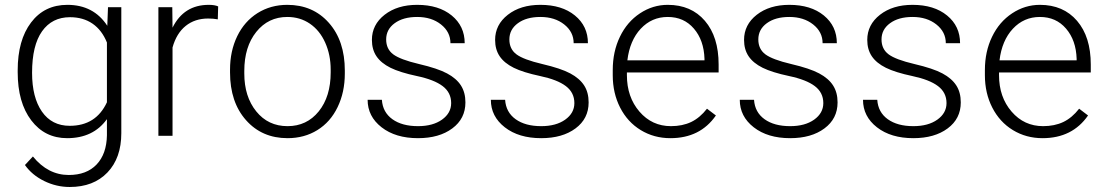

<svg xmlns="http://www.w3.org/2000/svg" viewBox="-20 -558 4540 789"><path d="M52.7 -269Q52.7 -393.1 107.7 -465.6Q162.6 -538.1 256.8 -538.1Q364.7 -538.1 420.9 -452.1L423.8 -528.3H478.5V-10.7Q478.5 91.3 421.4 150.9Q364.3 210.4 266.6 210.4Q211.4 210.4 161.4 185.8Q111.3 161.1 82.5 120.1L115.2 85Q177.2 161.1 262.7 161.1Q335.9 161.1 377 117.9Q418 74.7 419.4 -2V-68.4Q363.3 9.8 255.9 9.8Q164.1 9.8 108.4 -63.5Q52.7 -136.7 52.7 -261.2ZM111.8 -258.8Q111.8 -157.7 152.3 -99.4Q192.9 -41 266.6 -41Q374.5 -41 419.4 -137.7V-383.3Q398.9 -434.1 360.4 -460.7Q321.8 -487.3 267.6 -487.3Q193.8 -487.3 152.8 -429.4Q111.8 -371.6 111.8 -258.8Z M875 -478.5Q856.4 -481.9 835.4 -481.9Q780.8 -481.9 742.9 -451.4Q705.1 -420.9 689 -362.8V0H630.9V-528.3H688L689 -444.3Q735.4 -538.1 837.9 -538.1Q862.3 -538.1 876.5 -531.7Z M925.3 -272Q925.3 -348.1 954.8 -409.2Q984.4 -470.2 1038.3 -504.2Q1092.3 -538.1 1160.6 -538.1Q1266.1 -538.1 1331.5 -464.1Q1397 -390.1 1397 -268.1V-255.9Q1397 -179.2 1367.4 -117.9Q1337.9 -56.6 1284.2 -23.4Q1230.5 9.8 1161.6 9.8Q1056.6 9.8 991 -64.2Q925.3 -138.2 925.3 -260.3ZM983.9 -255.9Q983.9 -161.1 1033 -100.3Q1082 -39.6 1161.6 -39.6Q1240.7 -39.6 1289.8 -100.3Q1338.9 -161.1 1338.9 -260.7V-272Q1338.9 -332.5 1316.4 -382.8Q1293.9 -433.1 1253.4 -460.7Q1212.9 -488.3 1160.6 -488.3Q1082.5 -488.3 1033.2 -427Q983.9 -365.7 983.9 -266.6Z M1834 -134.3Q1834 -177.7 1799.1 -204.1Q1764.2 -230.5 1693.8 -245.4Q1623.5 -260.3 1584.7 -279.5Q1545.9 -298.8 1527.1 -326.7Q1508.3 -354.5 1508.3 -394Q1508.3 -456.5 1560.5 -497.3Q1612.8 -538.1 1694.3 -538.1Q1782.7 -538.1 1836.2 -494.4Q1889.6 -450.7 1889.6 -380.4H1831.1Q1831.1 -426.8 1792.2 -457.5Q1753.4 -488.3 1694.3 -488.3Q1636.7 -488.3 1601.8 -462.6Q1566.9 -437 1566.9 -396Q1566.9 -356.4 1595.9 -334.7Q1625 -313 1701.9 -294.9Q1778.8 -276.9 1817.1 -256.3Q1855.5 -235.8 1874 -207Q1892.6 -178.2 1892.6 -137.2Q1892.6 -70.3 1838.6 -30.3Q1784.7 9.8 1697.8 9.8Q1605.5 9.8 1548.1 -34.9Q1490.7 -79.6 1490.7 -147.9H1549.3Q1552.7 -96.7 1592.5 -68.1Q1632.3 -39.6 1697.8 -39.6Q1758.8 -39.6 1796.4 -66.4Q1834 -93.3 1834 -134.3Z M2340.3 -134.3Q2340.3 -177.7 2305.4 -204.1Q2270.5 -230.5 2200.2 -245.4Q2129.9 -260.3 2091.1 -279.5Q2052.2 -298.8 2033.4 -326.7Q2014.6 -354.5 2014.6 -394Q2014.6 -456.5 2066.9 -497.3Q2119.1 -538.1 2200.7 -538.1Q2289.1 -538.1 2342.5 -494.4Q2396 -450.7 2396 -380.4H2337.4Q2337.4 -426.8 2298.6 -457.5Q2259.8 -488.3 2200.7 -488.3Q2143.1 -488.3 2108.2 -462.6Q2073.2 -437 2073.2 -396Q2073.2 -356.4 2102.3 -334.7Q2131.3 -313 2208.3 -294.9Q2285.2 -276.9 2323.5 -256.3Q2361.8 -235.8 2380.4 -207Q2398.9 -178.2 2398.9 -137.2Q2398.9 -70.3 2345 -30.3Q2291 9.8 2204.1 9.8Q2111.8 9.8 2054.4 -34.9Q1997.1 -79.6 1997.1 -147.9H2055.7Q2059.1 -96.7 2098.9 -68.1Q2138.7 -39.6 2204.1 -39.6Q2265.1 -39.6 2302.7 -66.4Q2340.3 -93.3 2340.3 -134.3Z M2734.9 9.8Q2667.5 9.8 2613 -23.4Q2558.6 -56.6 2528.3 -116Q2498 -175.3 2498 -249V-270Q2498 -346.2 2527.6 -407.2Q2557.1 -468.3 2609.9 -503.2Q2662.6 -538.1 2724.1 -538.1Q2820.3 -538.1 2876.7 -472.4Q2933.1 -406.7 2933.1 -293V-260.3H2556.2V-249Q2556.2 -159.2 2607.7 -99.4Q2659.2 -39.6 2737.3 -39.6Q2784.2 -39.6 2820.1 -56.6Q2856 -73.7 2885.3 -111.3L2921.9 -83.5Q2857.4 9.8 2734.9 9.8ZM2724.1 -488.3Q2658.2 -488.3 2613 -439.9Q2567.9 -391.6 2558.1 -310.1H2875V-316.4Q2872.6 -392.6 2831.5 -440.4Q2790.5 -488.3 2724.1 -488.3Z M3363.3 -134.3Q3363.3 -177.7 3328.4 -204.1Q3293.5 -230.5 3223.1 -245.4Q3152.8 -260.3 3114 -279.5Q3075.2 -298.8 3056.4 -326.7Q3037.6 -354.5 3037.6 -394Q3037.6 -456.5 3089.8 -497.3Q3142.1 -538.1 3223.6 -538.1Q3312 -538.1 3365.5 -494.4Q3418.9 -450.7 3418.9 -380.4H3360.4Q3360.4 -426.8 3321.5 -457.5Q3282.7 -488.3 3223.6 -488.3Q3166 -488.3 3131.1 -462.6Q3096.2 -437 3096.2 -396Q3096.2 -356.4 3125.2 -334.7Q3154.3 -313 3231.2 -294.9Q3308.1 -276.9 3346.4 -256.3Q3384.8 -235.8 3403.3 -207Q3421.9 -178.2 3421.9 -137.2Q3421.9 -70.3 3367.9 -30.3Q3314 9.8 3227.1 9.8Q3134.8 9.8 3077.4 -34.9Q3020 -79.6 3020 -147.9H3078.6Q3082 -96.7 3121.8 -68.1Q3161.6 -39.6 3227.1 -39.6Q3288.1 -39.6 3325.7 -66.4Q3363.3 -93.3 3363.3 -134.3Z M3869.6 -134.3Q3869.6 -177.7 3834.7 -204.1Q3799.8 -230.5 3729.5 -245.4Q3659.2 -260.3 3620.4 -279.5Q3581.5 -298.8 3562.7 -326.7Q3543.9 -354.5 3543.9 -394Q3543.9 -456.5 3596.2 -497.3Q3648.4 -538.1 3730 -538.1Q3818.4 -538.1 3871.8 -494.4Q3925.3 -450.7 3925.3 -380.4H3866.7Q3866.7 -426.8 3827.9 -457.5Q3789.1 -488.3 3730 -488.3Q3672.4 -488.3 3637.5 -462.6Q3602.5 -437 3602.5 -396Q3602.5 -356.4 3631.6 -334.7Q3660.6 -313 3737.5 -294.9Q3814.5 -276.9 3852.8 -256.3Q3891.1 -235.8 3909.7 -207Q3928.2 -178.2 3928.2 -137.2Q3928.2 -70.3 3874.3 -30.3Q3820.3 9.8 3733.4 9.8Q3641.1 9.8 3583.7 -34.9Q3526.4 -79.6 3526.4 -147.9H3585Q3588.4 -96.7 3628.2 -68.1Q3668 -39.6 3733.4 -39.6Q3794.4 -39.6 3832 -66.4Q3869.6 -93.3 3869.6 -134.3Z M4264.2 9.8Q4196.8 9.8 4142.3 -23.4Q4087.9 -56.6 4057.6 -116Q4027.3 -175.3 4027.3 -249V-270Q4027.3 -346.2 4056.9 -407.2Q4086.4 -468.3 4139.2 -503.2Q4191.9 -538.1 4253.4 -538.1Q4349.6 -538.1 4406 -472.4Q4462.4 -406.7 4462.4 -293V-260.3H4085.4V-249Q4085.4 -159.2 4137 -99.4Q4188.5 -39.6 4266.6 -39.6Q4313.5 -39.6 4349.4 -56.6Q4385.3 -73.7 4414.6 -111.3L4451.2 -83.5Q4386.7 9.8 4264.2 9.8ZM4253.4 -488.3Q4187.5 -488.3 4142.3 -439.9Q4097.2 -391.6 4087.4 -310.1H4404.3V-316.4Q4401.9 -392.6 4360.8 -440.4Q4319.8 -488.3 4253.4 -488.3Z"/></svg>

Font: Roboto-Light
Style: Regular
Weight: 300
Designer: Google
Version: Version 2.137; 2017